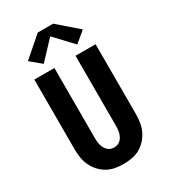

<svg xmlns="http://www.w3.org/2000/svg" viewBox="-234 -1092 1069 1211"><g transform="rotate(-30 300.0 -486.5)"><path d="M300 8Q269 8 238.5 2.5Q208 -3 181.5 -18Q155 -33 134 -56Q113 -79 100 -106.5Q87 -134 82 -164.5Q77 -195 77 -226V-735H223V-226Q223 -213 224 -200Q225 -187 228.5 -174.5Q232 -162 238 -150.5Q244 -139 253 -130Q262 -121 274.5 -116.5Q287 -112 300 -112Q313 -112 325.5 -116.5Q338 -121 347 -130Q356 -139 362 -150.5Q368 -162 371.5 -174.5Q375 -187 376 -200Q377 -213 377 -226V-735H523V-226Q523 -195 518 -164.5Q513 -134 500 -106.5Q487 -79 466 -56Q445 -33 418.5 -18Q392 -3 361.5 2.5Q331 8 300 8ZM178 -791 100 -856 244 -981H356L500 -856L422 -791L300 -921Z"/></g></svg>

Font: Iosevka SS04 Heavy Extended
Style: Regular
Weight: 900
Width: 7
Monospace: yes
Designer: Belleve Invis
Foundry: Belleve Invis
Version: Version 19.0.0; ttfautohint (v1.8.4)